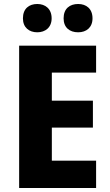

<svg xmlns="http://www.w3.org/2000/svg" viewBox="-20 -943 551 963"><path d="M95 -851C95 -805 126 -781 167 -781C207 -781 239 -805 239 -851C239 -899 207 -923 167 -923C126 -923 95 -900 95 -851ZM299 -851C299 -805 329 -781 372 -781C413 -781 444 -805 444 -851C444 -899 413 -923 372 -923C330 -923 299 -900 299 -851ZM462 0V-137H240V-303H446V-438H240V-579H462V-714H76V0Z"/></svg>

Font: Noto Sans Arabic UI SmCn XBd
Style: Regular
Weight: 800
Width: 4
Designer: Monotype Design Team, Nadine Chahine and Nizar Qandah
Foundry: Monotype Imaging Inc.
Version: Version 2.010